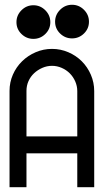

<svg xmlns="http://www.w3.org/2000/svg" viewBox="-20 -785 435 805"><path d="M20 -404Q20 -440 34 -472Q48 -504 72.5 -528Q97 -552 129.5 -566Q162 -580 198 -580Q234 -580 266.5 -566Q299 -552 323 -528Q347 -504 361 -471.5Q375 -439 375 -403V0H304V-142H91V0H20ZM198 -509Q177 -509 157.5 -500.5Q138 -492 123 -478Q108 -464 99.5 -445Q91 -426 91 -404V-213H304V-403Q304 -424 295.5 -443.5Q287 -463 272.5 -477.5Q258 -492 238.5 -500.5Q219 -509 198 -509ZM282 -765Q311 -765 332 -744Q353 -723 353 -694Q353 -665 332 -644.5Q311 -624 282 -624Q253 -624 232 -644.5Q211 -665 211 -694Q211 -723 232 -744Q253 -765 282 -765ZM120 -763Q149 -763 170 -742Q191 -721 191 -692Q191 -663 170 -642.5Q149 -622 120 -622Q91 -622 70 -642.5Q49 -663 49 -692Q49 -721 70 -742Q91 -763 120 -763Z"/></svg>

Font: Googee
Style: Regular
Weight: 400
Designer: Peter Wiegel
Foundry: CATFonts Peter Wiegel
Version: 1.000